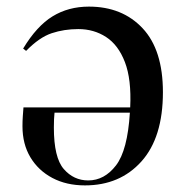

<svg xmlns="http://www.w3.org/2000/svg" viewBox="-20 -547 561 581"><path d="M237 14Q181 14 138.5 -8.5Q96 -31 72 -71Q48 -111 48 -165Q48 -182 49 -195Q50 -208 51 -222H374Q378 -307 358 -359Q338 -411 301 -435Q264 -459 217 -459Q174 -459 136.5 -446.5Q99 -434 59 -393L50 -400Q91 -468 139 -497.5Q187 -527 249 -527Q350 -527 411.5 -461.5Q473 -396 473 -268Q473 -131 408 -58.5Q343 14 237 14ZM247 -1Q296 -1 331 -46.5Q366 -92 373 -206H145Q144 -197 143.5 -186Q143 -175 143 -161Q143 -70 173 -35.5Q203 -1 247 -1Z"/></svg>

Font: Literata 72pt
Style: Regular
Weight: 400
Designer: Latin by Veronika Burian and Jose Scaglione. Greek by Irene Vlachou. Cyrillic by Vera Evstafieva.
Foundry: TypeTogether
Version: Version 3.002